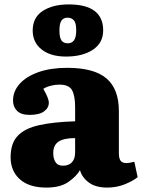

<svg xmlns="http://www.w3.org/2000/svg" viewBox="-20 -835 643 869"><path d="M190 14Q112 14 70 -23.5Q28 -61 28 -123Q28 -186 60 -220Q92 -254 157 -268.5Q222 -283 320 -286V-350Q320 -402 306 -427Q292 -452 249 -452Q230 -452 210 -447Q190 -442 176 -433Q201 -390 201 -370Q201 -347 179.5 -331Q158 -315 114 -315Q76 -315 57.5 -333Q39 -351 39 -380Q39 -422 69 -455.5Q99 -489 154 -508.5Q209 -528 284 -528Q406 -528 462 -480Q518 -432 518 -332V-142Q518 -119 525.5 -108Q533 -97 552 -97Q562 -97 570.5 -99Q579 -101 588 -103L603 -33Q582 -16 545 -1Q508 14 465 14Q413 14 382 -9Q351 -32 342 -65Q326 -37 289.5 -11.5Q253 14 190 14ZM265 -85Q291 -85 305.5 -100.5Q320 -116 320 -145V-210Q269 -210 245 -194Q221 -178 221 -142Q221 -118 231 -101.5Q241 -85 265 -85ZM279 -579Q209 -579 168.5 -611Q128 -643 128 -697Q128 -756 173.5 -785.5Q219 -815 291 -815Q447 -815 447 -697Q447 -641 400.5 -610Q354 -579 279 -579ZM287 -639Q305 -639 315 -652.5Q325 -666 325 -698Q325 -732 314 -743.5Q303 -755 286 -755Q267 -755 258 -741.5Q249 -728 249 -698Q249 -664 258.5 -651.5Q268 -639 287 -639Z"/></svg>

Font: Literata 12pt ExtraBold
Style: Regular
Weight: 800
Designer: Latin by Veronika Burian and Jose Scaglione. Greek by Irene Vlachou. Cyrillic by Vera Evstafieva.
Foundry: TypeTogether
Version: Version 3.002